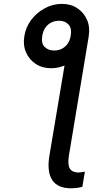

<svg xmlns="http://www.w3.org/2000/svg" viewBox="-20 -781 582 1005"><path d="M336.4 -548.8 444.8 -592.8 340.8 32.7Q333 81.5 345.7 101.6Q358.4 121.6 391.1 122.1Q397.9 121.6 407.2 120.4Q416.5 119.1 424.3 117.2L411.1 196.8Q398.9 200.7 382.1 202.6Q365.2 204.6 351.1 204.6Q281.7 204.6 253.2 161.1Q224.6 117.7 238.8 32.7ZM107.4 -591.8Q114.7 -638.7 143.3 -676.8Q171.9 -714.8 214.4 -737.8Q256.8 -760.7 304.2 -760.7Q350.6 -760.7 385 -737.8Q419.4 -714.8 435.8 -676.8Q452.1 -638.7 444.3 -591.8Q437 -546.9 407.7 -508.5Q378.4 -470.2 336.4 -447Q294.4 -423.8 247.6 -423.8Q201.7 -423.8 167.2 -446.3Q132.8 -468.8 116.2 -507.1Q99.6 -545.4 107.4 -591.8ZM263.7 -516.6Q284.7 -516.6 302.5 -525.1Q320.3 -533.7 333 -550.8Q345.7 -567.9 350.1 -593.8Q356.9 -632.8 338.6 -652.6Q320.3 -672.4 289.1 -672.4Q268.6 -672.4 250 -663.8Q231.4 -655.3 218.5 -637.7Q205.6 -620.1 201.2 -593.3Q194.8 -553.2 214.1 -534.9Q233.4 -516.6 263.7 -516.6Z"/></svg>

Font: Inter 16pt
Style: Italic
Weight: 400
Italic angle: -9.3988°
Version: Version 4.001;git-66647c0bb